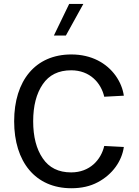

<svg xmlns="http://www.w3.org/2000/svg" viewBox="-20 -975 722 1000"><path d="M260.7 -790H323.2L414.1 -954.6H340.3ZM152.8 -343.3C152.8 -423.3 169.4 -487.8 202.6 -536.1C235.4 -584.5 284.7 -608.9 350.6 -608.9C448.7 -608.9 506.3 -543 522.9 -471.2L625 -476.6C619.6 -513.2 605.5 -547.9 582.5 -580.6C535.6 -646 457 -691.4 351.6 -691.4C164.1 -691.4 53.7 -554.7 53.7 -343.3C53.7 -132.3 164.1 5.4 351.6 5.4C404.3 5.4 450.2 -4.9 489.3 -25.9C566.9 -66.9 614.7 -136.7 625 -209.5L522.9 -214.8C506.3 -143.6 448.7 -77.1 350.6 -77.1C284.7 -77.1 235.4 -101.6 202.6 -150.4C169.4 -198.7 152.8 -263.2 152.8 -343.3Z"/></svg>

Font: Estedad Medium
Style: Regular
Weight: 500
Designer: Amin Abedi
Version: Version 7.3